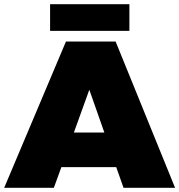

<svg xmlns="http://www.w3.org/2000/svg" viewBox="-30 -900 859 920"><path d="M590 -880H210V-752H590ZM562 0H809L524 -701H286L-10 0H228L264 -99H527ZM324 -265 398 -470 470 -265Z"/></svg>

Font: Montserrat-Arabic Black
Style: Regular
Weight: 900
Designer: Mohamed Gaber
Foundry: Kief Type Foundry
Version: Version 5.008;PS 005.008;hotconv 1.0.88;makeotf.lib2.5.64775